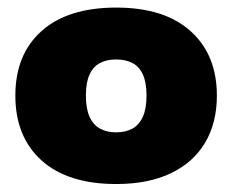

<svg xmlns="http://www.w3.org/2000/svg" viewBox="-20 -770 598 494"><path d="M279 -296.5Q154.5 -296.5 87 -357.2Q19.5 -418 19.5 -524Q19.5 -630 87 -690.2Q154.5 -750.5 279 -750.5Q403 -750.5 470.5 -689.8Q538 -629 538 -524Q538 -454 507.8 -403Q477.5 -352 419.5 -324.2Q361.5 -296.5 279 -296.5ZM278.5 -429.5Q303 -429.5 320.5 -439Q338 -448.5 347.5 -469.5Q357 -490.5 357 -524Q357 -558 347.5 -578.5Q338 -599 320.5 -608Q303 -617 278.5 -617Q255 -617 237.5 -608Q220 -599 210.5 -578.5Q201 -558 201 -524Q201 -490.5 210.5 -469.5Q220 -448.5 237.5 -439Q255 -429.5 278.5 -429.5Z"/></svg>

Font: Encode Sans SemiExpanded ExtraBold
Style: Regular
Weight: 800
Width: 6
Designer: Multiple Designers
Foundry: Impallari Type
Version: Version 3.002